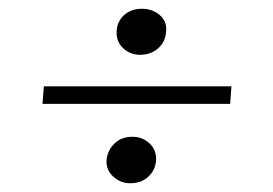

<svg xmlns="http://www.w3.org/2000/svg" viewBox="-20 -523 622 438"><path d="M77 -286 80 -326H508L505 -286ZM277 -105Q255 -105 238.5 -120Q222 -135 223 -157Q225 -180 241 -195.5Q257 -211 282 -211Q305 -211 321 -196Q337 -181 336 -158Q335 -136 319 -120.5Q303 -105 277 -105ZM299 -398Q277 -398 261 -413Q245 -428 246 -451Q247 -474 263 -488.5Q279 -503 304 -503Q327 -503 344 -489Q361 -475 359 -452Q358 -429 341.5 -413.5Q325 -398 299 -398Z"/></svg>

Font: Literata ExtraLight
Style: Italic
Weight: 250
Italic angle: -2°
Designer: Latin by Veronika Burian and Jose Scaglione. Greek by Irene Vlachou. Cyrillic by Vera Evstafieva
Foundry: TypeTogether
Version: Version 3.002